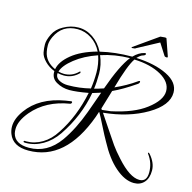

<svg xmlns="http://www.w3.org/2000/svg" viewBox="-107 -758 944 945"><g transform="rotate(15 365.0 -286.0)"><path d="M327 -291Q267 -280 231 -280Q195 -280 164.5 -297.5Q134 -315 136 -351Q107 -362 86 -383.5Q65 -405 61 -425.5Q57 -446 57 -467Q57 -488 72 -519Q87 -550 120 -568Q157 -589 196.5 -589Q236 -589 270.5 -565.5Q305 -542 326 -501Q401 -519 488 -519Q514 -546 543 -552Q550 -553 550 -548Q548 -541 536.5 -538Q525 -535 509 -518Q605 -514 667.5 -483Q730 -452 730 -400Q730 -335 639 -281.5Q548 -228 420 -215Q429 -202 463.5 -150Q498 -98 514.5 -74.5Q531 -51 561 -18Q629 58 678 58Q716 58 716 10Q716 -38 687 -77Q683 -83 687 -83Q691 -83 695 -78Q727 -41 727 -2Q727 37 707.5 58.5Q688 80 656 80Q609 80 559 36Q512 -5 472 -80Q457 -106 435 -150Q413 -194 402 -213H400L391 -186Q301 60 113 60Q34 60 12 3Q5 -15 5 -34Q5 -74 37 -118Q98 -203 227 -225L254 -229Q260 -230 260 -224Q259 -218 253 -216Q134 -197 66 -117Q25 -68 25 -26Q25 -15 27 -5Q40 46 112 46Q205 46 266 -39Q313 -106 347 -199L386 -308L344 -295Q322 -173 249 -65Q219 -21 177.5 3Q136 27 91 27Q88 27 83 26.5Q78 26 79.5 22Q81 18 84.5 18.5Q88 19 91 19Q134 19 172.5 -4Q211 -27 238 -70Q301 -165 327 -291ZM502 -508Q476 -471 442 -350Q500 -376 545 -408Q557 -417 557 -409Q557 -401 547 -395Q486 -353 436 -330Q424 -288 407 -233L411 -227Q454 -232 455 -232Q568 -256 628 -302Q693 -351 693 -397.5Q693 -444 639 -474.5Q585 -505 502 -508ZM194 -580Q116 -580 83 -510Q72 -486 72 -467Q72 -448 75 -434Q84 -385 137 -361Q144 -401 190.5 -439Q237 -477 317 -499Q298 -537 265 -558.5Q232 -580 194 -580ZM332 -315Q338 -354 338 -397.5Q338 -441 324 -482Q257 -459 211 -422.5Q165 -386 156 -354Q171 -350 185 -350Q226 -350 256 -380Q261 -385 262 -378L261 -374Q229 -342 186 -342Q171 -342 154 -346Q151 -321 178 -309Q195 -301 218 -301Q276 -301 332 -315ZM333 -485Q352 -440 352 -395.5Q352 -351 347 -318Q367 -323 394 -332Q439 -459 479 -509Q402 -508 333 -485ZM627 -650 657 -564Q657 -560 655 -559Q642 -559 640 -564L603 -622L495 -564Q491 -560 481 -560Q473 -558 473 -562L474 -564L596 -650Q611 -652 618.5 -652Q626 -652 627 -650Z"/></g></svg>

Font: Lovers Quarrel
Style: Regular
Weight: 400
Designer: Robert E. Leuschke
Foundry: Robert E. Leuschke
Version: Version 1.001